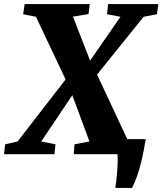

<svg xmlns="http://www.w3.org/2000/svg" viewBox="-52 -763 804 950"><path d="M518.5 167Q521 151 523.2 133Q525.5 115 527.2 94.5Q529 74 530 50.5Q531 27 529.5 0L497.5 -74.5H669Q659.5 -16 649 28.8Q638.5 73.5 626.5 107.2Q614.5 141 601.5 167ZM-32 0 -26.5 -49 35 -63 273 -370.5 391 -459 544 -680 477.5 -692.5 483 -743H731.5L724.5 -692.5L658.5 -680L425.5 -390.5L306.5 -293L152 -63L222.5 -49L217.5 0ZM313 0 316.5 -49 390.5 -63 306 -291.5 273.5 -368 126 -680 62.5 -692.5 70 -743H392L386 -693.5L309 -680.5L395 -460.5L428.5 -393.5L583 -63L652 -49L645.5 0Z"/></svg>

Font: Merriweather 28pt Black
Style: Italic
Weight: 900
Italic angle: -7.8°
Version: Version 2.101